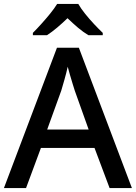

<svg xmlns="http://www.w3.org/2000/svg" viewBox="-20 -961 695 981"><path d="M540 0 463 -205H189L113 0H0L271 -717H383L654 0ZM362 -498Q359 -508 351.5 -531.5Q344 -555 337 -580Q330 -605 326 -620Q319 -588 309 -553Q299 -518 293 -498L221 -299H433ZM380 -941Q393 -918 415 -890.5Q437 -863 461.5 -837Q486 -811 505 -793V-781H432Q405 -797 378.5 -819.5Q352 -842 325 -868Q298 -842 272 -820Q246 -798 220 -781H148V-793Q167 -812 190.5 -838Q214 -864 236 -891Q258 -918 272 -941Z"/></svg>

Font: Noto Sans Lao Medium
Style: Regular
Weight: 500
Designer: Monotype Design Team
Foundry: Monotype Imaging Inc.
Version: Version 2.003; ttfautohint (v1.8.4.7-5d5b)